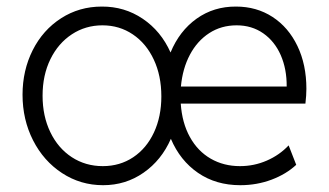

<svg xmlns="http://www.w3.org/2000/svg" viewBox="-20 -542 978 570"><path d="M46.9 -260.7Q46.9 -333 77.1 -393.1Q107.4 -453.1 161.4 -487.8Q215.3 -522.5 282.2 -522.5Q349.6 -522.9 403.8 -486.3Q458 -449.7 486.3 -386.2Q512.7 -450.2 563.7 -486.6Q614.7 -522.9 680.7 -522.5Q741.7 -522.5 789.1 -491.7Q836.4 -460.9 863 -405.5Q889.6 -350.1 889.6 -278.3Q889.6 -259.3 886.7 -234.4H516.6Q520.5 -177.2 543.7 -135.3Q566.9 -93.3 605.5 -71Q644 -48.8 692.4 -48.8Q734.4 -48.8 772 -65.2Q809.6 -81.5 836.9 -110.4L859.4 -52.7Q829.6 -24.9 785.9 -8.5Q742.2 7.8 693.4 7.8Q621.1 7.8 567.9 -28.8Q514.6 -65.4 487.3 -129.9Q459.5 -66.4 406.2 -29.3Q353 7.8 286.1 7.8Q219.2 7.8 164.3 -28.1Q109.4 -64 78.1 -125.5Q46.9 -187 46.9 -260.7ZM459 -255.9Q459 -317.4 436.5 -365.2Q414.1 -413.1 374.3 -439.9Q334.5 -466.8 284.2 -466.8Q233.9 -466.8 193.4 -440.2Q152.8 -413.6 129.6 -366.2Q106.4 -318.8 106.4 -257.8Q106.4 -197.3 129.4 -149.7Q152.3 -102.1 193.1 -75.4Q233.9 -48.8 285.2 -48.8Q335.9 -48.8 375.5 -75.2Q415 -101.6 437 -148.7Q459 -195.8 459 -255.9ZM831.1 -285.2Q831.5 -336.9 813.5 -378.2Q795.4 -419.4 761.5 -443.1Q727.5 -466.8 682.6 -466.8Q636.7 -466.8 601.1 -443.6Q565.4 -420.4 543.7 -379.4Q522 -338.4 517.1 -285.2Z"/></svg>

Font: Reddit Sans Fudge Light
Style: Regular
Weight: 300
Designer: Stephen Hutchings
Foundry: Reddit
Version: Version 1.013